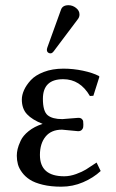

<svg xmlns="http://www.w3.org/2000/svg" viewBox="-20 -700 441 730"><path d="M240.2 -680.2Q255.9 -680.2 269 -669.9Q282.2 -659.7 282.2 -645Q282.2 -634.8 275.9 -627L184.1 -504.9Q178.2 -497.1 171.9 -497.1Q166 -497.1 162.1 -500.7Q158.2 -504.4 158.2 -509.8Q158.2 -514.2 160.2 -520L211.9 -663.1Q217.8 -680.2 240.2 -680.2ZM220.2 -398.9Q143.1 -398.9 143.1 -324.2Q143.1 -276.9 161.1 -262Q179.2 -247.1 216.8 -247.1L246.1 -249.5Q275.4 -252 277.8 -252Q286.6 -252 291 -247.8Q295.4 -243.7 296.1 -239.5Q296.9 -235.4 296.9 -227.1Q296.9 -219.2 295.9 -214.6Q294.9 -210 290.3 -205.6Q285.6 -201.2 276.9 -201.2Q272.9 -201.2 246.6 -204.1Q220.2 -207 215.8 -207Q174.8 -207 153.3 -180.7Q131.8 -154.3 131.8 -110.8Q131.8 -29.8 224.1 -29.8Q246.1 -29.8 269.5 -38.3Q293 -46.9 307.1 -55.7Q321.3 -64.5 347.2 -82L362.8 -49.8Q335 -23.9 295.9 -7.1Q256.8 9.8 212.9 9.8Q173.3 9.8 142.8 2.4Q112.3 -4.9 94 -16.6Q75.7 -28.3 64 -44.2Q52.2 -60.1 48.1 -75.4Q43.9 -90.8 43.9 -107.9Q43.9 -120.1 46.9 -133.1Q49.8 -146 58.6 -165Q67.4 -184.1 88.9 -201.4Q110.4 -218.8 142.1 -229Q102.5 -244.6 82.8 -265.6Q63 -286.6 63 -321.8Q63 -338.4 71.3 -357.2Q79.6 -376 96.9 -395Q114.3 -414.1 146.7 -426.5Q179.2 -439 221.2 -439Q258.3 -439 295.4 -431.2Q332.5 -423.3 356 -411.1L357.9 -408.2L335 -335.9L321.8 -335Q284.7 -398.9 220.2 -398.9Z"/></svg>

Font: Linux Biolinum G
Style: Regular
Weight: 400
Designer: Philipp H. Poll
Foundry: Philipp H. Poll
Version: Version 1.1.0 ; ttfautohint (v1.6)